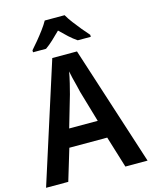

<svg xmlns="http://www.w3.org/2000/svg" viewBox="-135 -1024 879 1111"><g transform="rotate(-15 304.0 -468.5)"><path d="M475 0 417 -189H190L133 0H0L229 -716H377L608 0ZM334 -485Q331 -501 324.5 -525Q318 -549 312 -574Q306 -599 303 -616Q298 -586 289 -549Q280 -512 273 -486L218 -297H389ZM362 -937Q375 -914 395 -887.5Q415 -861 436.5 -835Q458 -809 476 -789V-777H398Q374 -793 350.5 -814.5Q327 -836 302 -861Q277 -836 254 -814.5Q231 -793 208 -777H130V-789Q148 -809 169.5 -835Q191 -861 211 -888Q231 -915 243 -937Z"/></g></svg>

Font: Noto Sans Hebrew SemiCondensed SemiBold
Style: Regular
Weight: 600
Width: 4
Designer: Monotype Design Team
Foundry: Monotype Imaging Inc.
Version: Version 2.004; ttfautohint (v1.8.4.7-5d5b)